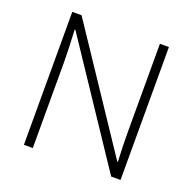

<svg xmlns="http://www.w3.org/2000/svg" viewBox="-126 -841 973 969"><g transform="rotate(20 360.5 -357.0)"><path d="M620.1 0H569.8L147 -633.8H143.1Q148.9 -520.5 148.9 -462.9V0H101.1V-713.9H150.9L573.2 -81.1H576.2Q571.8 -168.9 571.8 -248V-713.9H620.1Z"/></g></svg>

Font: OpenSans-Light
Style: Regular
Weight: 300
Foundry: Ascender Corporation
Version: Version 1.10